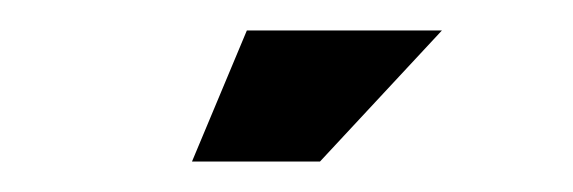

<svg xmlns="http://www.w3.org/2000/svg" viewBox="-20 -760 376 126"><path d="M106 -654H190L270 -740H142Z"/></svg>

Font: Aerodynamic
Style: Regular
Weight: 500
Designer: Google
Version: Version 2.000980; 2014